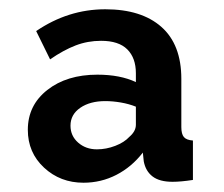

<svg xmlns="http://www.w3.org/2000/svg" viewBox="-20 -733 484 414"><path d="M40 -453Q40 -506 82 -539Q124 -572 190 -572Q239 -572 273 -556V-575Q273 -608 254.5 -626.5Q236 -645 198 -645Q169 -645 143 -635Q117 -625 88 -605L58 -666Q127 -713 207 -713Q285 -713 328 -675Q371 -637 371 -563V-459Q371 -444 376.5 -437.5Q382 -431 396 -430V-345Q383 -343 372 -342Q361 -341 352 -341Q324 -341 309 -352.5Q294 -364 290 -385L288 -404Q264 -373 231 -356Q198 -339 160 -339Q110 -339 75 -371.5Q40 -404 40 -453ZM259 -438Q273 -450 273 -464V-503Q258 -509 240.5 -512Q223 -515 207 -515Q174 -515 153 -500.5Q132 -486 132 -462Q132 -440 148.5 -425.5Q165 -411 189 -411Q209 -411 228.5 -418.5Q248 -426 259 -438Z"/></svg>

Font: YasnoRaleway
Style: Bold
Weight: 700
Designer: Matt McInerney, Pablo Impallari, Rodrigo Fuenzalida
Foundry: Matt McInerney, Pablo Impallari, Rodrigo Fuenzalida
Version: Version 4.026